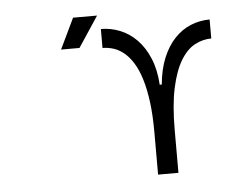

<svg xmlns="http://www.w3.org/2000/svg" viewBox="-416 -760 1017 821"><g transform="rotate(-5 92.0 -350.0)"><path d="M279.3 -382.3Q285.2 -447.3 305.4 -496.1Q325.7 -544.9 356.2 -577.1Q386.7 -609.4 425.5 -625.5Q464.4 -641.6 507.3 -641.6V-560.1Q470.7 -560.1 436.5 -542Q402.3 -523.9 375.7 -480.2Q349.1 -436.5 333.3 -363.8Q317.4 -291 317.4 -182.1V0H230V-182.1Q230 -255.4 222.7 -311.8Q215.3 -368.2 202.4 -410.2Q189.5 -452.1 171.9 -480.7Q154.3 -509.3 133.1 -527.1Q111.8 -544.9 88.4 -552.5Q64.9 -560.1 40.5 -560.1V-641.6Q83 -641.6 122.8 -625.5Q162.6 -609.4 194.1 -577.1Q225.6 -544.9 246.1 -496.1Q266.6 -447.3 270.5 -382.3ZM29.3 -700.2 -57.6 -568.8H-136.7L-73.7 -700.2ZM-365.7 -490.2Z"/></g></svg>

Font: Code New Roman
Style: Regular
Weight: 400
Monospace: yes
Designer: Sam Radian
Foundry: Code New Roman
Version: Version 2.00 November 29, 2014